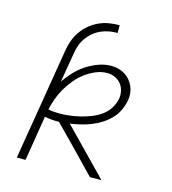

<svg xmlns="http://www.w3.org/2000/svg" viewBox="-109 -825 819 914"><g transform="rotate(15 300.0 -367.5)"><path d="M58 0 149 -551Q153 -576 161.5 -600.5Q170 -625 185.5 -647.5Q201 -670 222 -687.5Q243 -705 267.5 -716Q292 -727 317 -731Q342 -735 368 -735V-697Q347 -697 327 -693.5Q307 -690 287.5 -681.5Q268 -673 251 -659Q234 -645 221.5 -627.5Q209 -610 202 -590.5Q195 -571 192 -551L167 -404Q186 -431 209 -455.5Q232 -480 260 -498Q288 -516 318.5 -527Q349 -538 381 -538Q399 -538 416 -533.5Q433 -529 447.5 -520Q462 -511 473 -498Q484 -485 491 -469.5Q498 -454 500 -436Q502 -418 499 -400Q494 -374 482.5 -349.5Q471 -325 452 -305.5Q433 -286 410 -271.5Q387 -257 362 -247Q337 -237 311.5 -231Q286 -225 260 -221L475 0H418L301 -121L208 -216Q206 -216 203.5 -216Q201 -216 199 -216Q183 -216 167.5 -217.5Q152 -219 137 -222L101 0ZM202 -255Q227 -255 252.5 -258.5Q278 -262 303 -268Q328 -274 353 -284Q378 -294 400 -309.5Q422 -325 436.5 -348Q451 -371 456 -397Q459 -417 454.5 -436Q450 -455 438 -469.5Q426 -484 408.5 -492Q391 -500 371 -500Q342 -500 314.5 -488.5Q287 -477 263 -459Q239 -441 219.5 -417.5Q200 -394 185 -368.5Q170 -343 160 -315.5Q150 -288 144 -260Q158 -257 172.5 -256Q187 -255 202 -255Z"/></g></svg>

Font: Iosevka Curly XLtEx
Style: Italic
Weight: 200
Width: 7
Italic angle: -9°
Monospace: yes
Designer: Belleve Invis
Foundry: Belleve Invis
Version: Version 11.1.0; ttfautohint (v1.8.3)